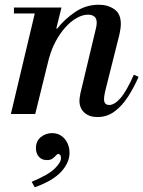

<svg xmlns="http://www.w3.org/2000/svg" viewBox="-20 -482 606 812"><path d="M392 13Q357 13 336.5 -6Q316 -25 316 -56Q316 -64 317.5 -72Q319 -80 320 -87L385 -359Q387 -367 388 -373Q389 -379 389 -386Q389 -404 379 -412Q369 -420 352 -420Q330 -420 305.5 -406.5Q281 -393 258 -368Q235 -343 216.5 -309Q198 -275 187 -234L215 -361H222Q252 -400 297.5 -431Q343 -462 398 -462Q436 -462 463.5 -443Q491 -424 491 -381Q491 -362 485 -336L425 -97Q422 -84 421 -76Q420 -68 420 -63Q420 -38 442 -38Q464 -38 489.5 -67Q515 -96 546 -166L566 -157Q547 -113 522 -74Q497 -35 465 -11Q433 13 392 13ZM26 0 133 -450H240L129 0ZM39 -425V-450H228V-425ZM127 310 114 287Q185 257 211.5 231Q238 205 238 186Q238 177 234 173Q230 169 227 169Q222 169 216.5 175.5Q211 182 202.5 188.5Q194 195 178 195Q157 195 144.5 181Q132 167 132 145Q132 114 153 97.5Q174 81 200 81Q223 81 239.5 92.5Q256 104 265 123Q274 142 274 164Q274 206 238.5 244.5Q203 283 127 310Z"/></svg>

Font: Libre Bodoni
Style: Italic
Weight: 400
Italic angle: -13°
Designer: Pablo Impallari, Rodrigo Fuenzalida
Foundry: Impallari Type
Version: Version 2.005;gftools[0.9.23]